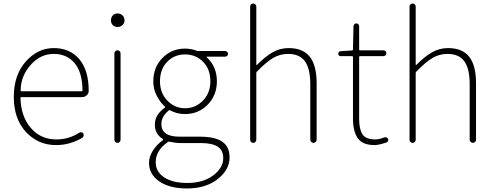

<svg xmlns="http://www.w3.org/2000/svg" viewBox="-20 -814 2822 1094"><path d="M299.8 12.7Q197.3 12.7 127.9 -62Q58.6 -136.7 58.6 -261.7Q58.6 -385.7 126.5 -462.9Q194.3 -540 286.1 -540Q378.9 -540 432.1 -476.6Q485.4 -413.1 485.4 -296.9V-295.9Q485.4 -281.2 474.1 -271Q462.9 -260.7 448.2 -260.7H101.6Q96.7 -260.7 96.7 -256.8Q98.6 -152.3 154.8 -85.9Q210.9 -19.5 301.8 -19.5Q373 -19.5 432.6 -58.6Q438.5 -61.5 445.3 -60.1Q452.1 -58.6 455.1 -52.7Q458 -45.9 456.1 -39.1Q454.1 -32.2 448.2 -28.3Q377 12.7 299.8 12.7ZM97.7 -297.9Q97.7 -293.9 101.6 -293.9H445.3Q450.2 -293.9 450.2 -297.9V-298.8Q449.2 -401.4 405.3 -454.1Q361.3 -506.8 286.1 -506.8Q213.9 -506.8 160.2 -450.2Q97.7 -383.8 97.7 -297.9Z M631.8 -17.6V-508.8Q631.8 -516.6 636.7 -522Q641.6 -527.3 649.4 -527.3Q657.2 -527.3 662.1 -522Q667 -516.6 667 -508.8V-17.6Q667 -10.7 662.1 -5.4Q657.2 0 649.4 0Q641.6 0 636.7 -5.4Q631.8 -10.7 631.8 -17.6ZM650.4 -660.2Q633.8 -660.2 623 -670.4Q612.3 -680.7 612.3 -698.2Q612.3 -715.8 623 -726.6Q633.8 -737.3 650.4 -737.3Q666 -737.3 677.7 -726.6Q689.5 -715.8 689.5 -698.2Q689.5 -681.6 677.7 -670.9Q666 -660.2 650.4 -660.2Z M1045.9 259.8Q946.3 259.8 887.7 219.7Q829.1 179.7 829.1 113.3Q829.1 79.1 850.6 44.9Q872.1 10.7 908.2 -15.6Q909.2 -16.6 909.2 -18.6Q909.2 -19.5 908.7 -20.5Q908.2 -21.5 908.2 -21.5Q862.3 -49.8 862.3 -104.5Q862.3 -160.2 918.9 -200.2Q920.9 -202.1 920.9 -204.1Q920.9 -206.1 918.9 -207Q891.6 -232.4 872.6 -269.5Q853.5 -306.6 853.5 -350.6Q853.5 -430.7 905.8 -483.9Q958 -537.1 1034.2 -537.1Q1068.4 -537.1 1099.6 -525.4Q1103.5 -523.4 1107.4 -523.4H1262.7Q1269.5 -523.4 1274.4 -518.6Q1279.3 -513.7 1279.3 -506.8Q1279.3 -500 1274.4 -495.6Q1269.5 -491.2 1262.7 -491.2H1158.2Q1157.2 -491.2 1156.7 -489.7Q1156.2 -488.3 1157.2 -488.3Q1215.8 -435.5 1215.8 -350.6Q1215.8 -271.5 1163.6 -217.8Q1111.3 -164.1 1034.2 -164.1Q987.3 -164.1 949.2 -185.5Q945.3 -187.5 942.4 -185.5Q899.4 -150.4 899.4 -107.4Q899.4 -35.2 1002.9 -35.2H1119.1Q1206.1 -35.2 1247.1 -6.3Q1288.1 22.5 1288.1 83Q1288.1 153.3 1220.2 206.5Q1152.3 259.8 1045.9 259.8ZM1034.2 -197.3Q1093.8 -197.3 1136.2 -240.7Q1178.7 -284.2 1178.7 -350.6Q1178.7 -419.9 1137.2 -461.9Q1095.7 -503.9 1034.2 -503.9Q973.6 -503.9 932.6 -461.9Q891.6 -419.9 891.6 -350.6Q891.6 -284.2 933.6 -240.7Q975.6 -197.3 1034.2 -197.3ZM1047.9 228.5Q1137.7 228.5 1194.8 185.5Q1252 142.6 1252 86.9Q1252 42 1220.2 21.5Q1188.5 1 1124 1H1004.9Q980.5 1 944.3 -6.8Q943.4 -6.8 942.4 -6.8Q939.5 -6.8 936.5 -4.9Q867.2 43 867.2 110.4Q867.2 164.1 915 196.3Q962.9 228.5 1047.9 228.5Z M1405.3 -17.6V-776.4Q1405.3 -783.2 1410.2 -788.6Q1415 -793.9 1422.9 -793.9Q1430.7 -793.9 1435.5 -788.6Q1440.4 -783.2 1440.4 -776.4V-445.3Q1440.4 -444.3 1441.9 -443.8Q1443.4 -443.4 1444.3 -444.3Q1490.2 -491.2 1532.7 -515.6Q1575.2 -540 1625 -540Q1706.1 -540 1745.1 -490.7Q1784.2 -441.4 1784.2 -338.9V-17.6Q1784.2 -10.7 1778.8 -5.4Q1773.4 0 1766.1 0Q1758.8 0 1753.4 -5.4Q1748 -10.7 1748 -17.6V-334Q1748 -421.9 1717.8 -464.4Q1687.5 -506.8 1621.1 -506.8Q1575.2 -506.8 1535.6 -483.4Q1496.1 -460 1444.3 -406.2Q1440.4 -403.3 1440.4 -398.4V-17.6Q1440.4 -10.7 1435.5 -5.4Q1430.7 0 1422.9 0Q1415 0 1410.2 -5.4Q1405.3 -10.7 1405.3 -17.6Z M2115.2 12.7Q2045.9 12.7 2018.6 -26.4Q1991.2 -65.4 1991.2 -139.6V-489.3Q1991.2 -494.1 1986.3 -494.1H1920.9Q1915 -494.1 1911.1 -498Q1907.2 -502 1907.2 -507.8Q1907.2 -513.7 1911.1 -518.1Q1915 -522.5 1920.9 -522.5L1986.3 -526.4Q1991.2 -527.3 1991.2 -531.2L1994.1 -665Q1995.1 -671.9 1999.5 -676.3Q2003.9 -680.7 2010.3 -680.7Q2016.6 -680.7 2021.5 -676.3Q2026.4 -671.9 2026.4 -665V-531.2Q2026.4 -527.3 2030.3 -527.3H2165Q2171.9 -527.3 2176.8 -522.5Q2181.6 -517.6 2181.6 -510.7Q2181.6 -503.9 2176.8 -499Q2171.9 -494.1 2165 -494.1H2030.3Q2026.4 -494.1 2026.4 -489.3V-134.8Q2026.4 -78.1 2045.4 -48.8Q2064.5 -19.5 2118.2 -19.5Q2140.6 -19.5 2169.9 -31.2Q2176.8 -33.2 2182.6 -30.8Q2188.5 -28.3 2191.4 -22.5Q2192.4 -19.5 2192.4 -16.6Q2192.4 -12.7 2190.4 -9.8Q2187.5 -3.9 2181.6 -2Q2136.7 12.7 2115.2 12.7Z M2313.5 -17.6V-776.4Q2313.5 -783.2 2318.4 -788.6Q2323.2 -793.9 2331.1 -793.9Q2338.9 -793.9 2343.8 -788.6Q2348.6 -783.2 2348.6 -776.4V-445.3Q2348.6 -444.3 2350.1 -443.8Q2351.6 -443.4 2352.5 -444.3Q2398.4 -491.2 2440.9 -515.6Q2483.4 -540 2533.2 -540Q2614.3 -540 2653.3 -490.7Q2692.4 -441.4 2692.4 -338.9V-17.6Q2692.4 -10.7 2687 -5.4Q2681.6 0 2674.3 0Q2667 0 2661.6 -5.4Q2656.2 -10.7 2656.2 -17.6V-334Q2656.2 -421.9 2626 -464.4Q2595.7 -506.8 2529.3 -506.8Q2483.4 -506.8 2443.8 -483.4Q2404.3 -460 2352.5 -406.2Q2348.6 -403.3 2348.6 -398.4V-17.6Q2348.6 -10.7 2343.8 -5.4Q2338.9 0 2331.1 0Q2323.2 0 2318.4 -5.4Q2313.5 -10.7 2313.5 -17.6Z"/></svg>

Font: Gen Jyuu Gothic ExtraLight
Style: Regular
Weight: 100
Designer: [Source Han Sans]
Ryoko NISHIZUKA  (kana & ideographs); Paul D. Hunt (Latin, Greek & Cyrillic); Wenlong ZHANG  (bopomofo
Version: Version 1.002.20150607